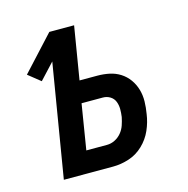

<svg xmlns="http://www.w3.org/2000/svg" viewBox="-83 -600 667 681"><g transform="rotate(-15 250.0 -260.0)"><path d="M70 0 139 -416 85 -358 40 -394 156 -520H247L215 -326H280Q303 -326 324.5 -321.5Q346 -317 364 -305.5Q382 -294 394.5 -276.5Q407 -259 413 -238Q419 -217 418.5 -194.5Q418 -172 414 -149Q410 -120 397.5 -91.5Q385 -63 362 -41Q339 -19 309.5 -9.5Q280 0 251 0ZM250 -80Q265 -80 279 -87Q293 -94 303 -106Q313 -118 318 -132.5Q323 -147 326 -162Q328 -176 328 -190.5Q328 -205 323 -218Q318 -231 306 -238.5Q294 -246 279 -246H201L174 -80Z"/></g></svg>

Font: Iosevka Medium Oblique
Style: Regular
Weight: 500
Italic angle: -9°
Monospace: yes
Designer: Belleve Invis
Foundry: Belleve Invis
Version: Version 32.5.0; ttfautohint (v1.8.4)